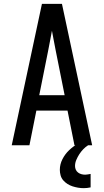

<svg xmlns="http://www.w3.org/2000/svg" viewBox="-20 -755 540 998"><path d="M41 0 198 -735H302L459 0H367L331 -180H169L133 0ZM316 -260 270 -490Q265 -516 260 -542Q255 -568 250 -595Q245 -568 240 -542Q235 -516 230 -490L184 -260ZM415 223Q400 223 385.5 220.5Q371 218 357 213.5Q343 209 330.5 201Q318 193 308.5 182Q299 171 295 156.5Q291 142 291 128Q291 99 304.5 72.5Q318 46 339 26Q360 6 385 -8.5Q410 -23 438 -32V0Q424 9 412.5 21Q401 33 392 47Q383 61 376.5 76.5Q370 92 370 108Q370 118 374 127Q378 136 386 142Q394 148 403.5 150.5Q413 153 423 153Q430 153 437 151.5Q444 150 451 149V219Q442 221 433 222Q424 223 415 223Z"/></svg>

Font: Iosevka SS10 Medium
Style: Regular
Weight: 500
Monospace: yes
Designer: Belleve Invis
Foundry: Belleve Invis
Version: Version 28.0.6; ttfautohint (v1.8.4)